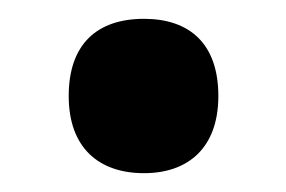

<svg xmlns="http://www.w3.org/2000/svg" viewBox="-20 -454 304 204"><path d="M53 -352C53 -297 85 -270 133 -270C180 -270 212 -297 212 -352C212 -408 181 -434 133 -434C83 -434 53 -407 53 -352Z"/></svg>

Font: Noto Sans Devanagari Condensed
Style: Bold
Weight: 700
Width: 3
Designer: Jelle Bosma - Monotype Design Team
Foundry: Monotype Imaging Inc.
Version: Version 2.004